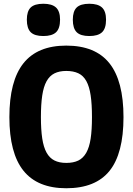

<svg xmlns="http://www.w3.org/2000/svg" viewBox="-20 -993 708 1023"><path d="M211 -801Q164 -801 143.5 -821.5Q123 -842 123 -888Q123 -933 143.5 -953Q164 -973 211 -973Q257 -973 278.5 -953Q300 -933 300 -888Q300 -841 278.5 -821Q257 -801 211 -801ZM456 -801Q409 -801 388.5 -821.5Q368 -842 368 -888Q368 -933 388.5 -953Q409 -973 456 -973Q502 -973 523.5 -953Q545 -933 545 -888Q545 -841 523.5 -821Q502 -801 456 -801ZM333 10Q180 10 105 -83.5Q30 -177 30 -369Q30 -562 105 -656Q180 -750 333 -750Q488 -750 563 -656Q638 -562 638 -369Q638 -175 563.5 -82.5Q489 10 333 10ZM333 -125Q371 -125 397 -137.5Q423 -150 439.5 -179Q456 -208 463 -254.5Q470 -301 470 -369Q470 -438 463 -485Q456 -532 440 -561Q424 -590 397.5 -602.5Q371 -615 333 -615Q296 -615 270 -602Q244 -589 228 -560Q212 -531 205 -484Q198 -437 198 -369Q198 -302 205 -255.5Q212 -209 228 -180Q244 -151 270 -138Q296 -125 333 -125Z"/></svg>

Font: Encode Sans Compressed
Style: ExtraBold
Weight: 800
Designer: Pablo Impallari, Andres Torresi
Foundry: Pablo Impallari, Andres Torresi
Version: Version 1.000; ttfautohint (v1.00) -l 8 -r 50 -G 200 -x 14 -